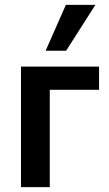

<svg xmlns="http://www.w3.org/2000/svg" viewBox="-20 -767 448 787"><path d="M66 0V-494H386V-399H184V0ZM167 -559 250 -747H371L251 -559Z"/></svg>

Font: Nunito Sans 10pt Condensed
Style: Bold
Weight: 700
Width: 3
Designer: Vernon Adams
Foundry: Vernon Adams
Version: Version 3.101;gftools[0.9.27]